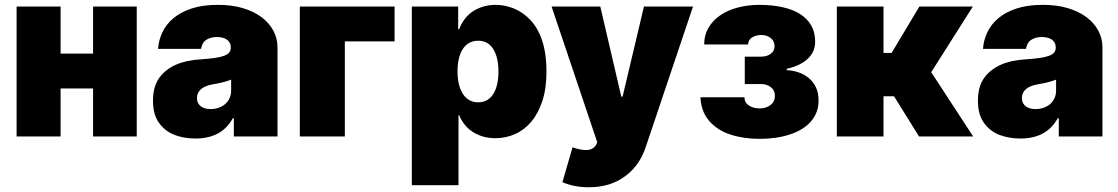

<svg xmlns="http://www.w3.org/2000/svg" viewBox="-20 -573 4692 806"><path d="M554 0H370.7V-201.7H234.4V0H49.7V-545.5H234.4V-348H370.7V-545.5H554Z M799.7 8.5Q752.1 8.5 711.3 -7.1Q671.2 -23.1 646 -59.3Q622.2 -93.8 622.2 -150.6Q622.2 -209.2 648.4 -246.1Q699.9 -316.8 822.4 -323.9Q858.7 -326.3 883 -329.9Q907.3 -333.5 922.1 -339.3Q936.8 -345.2 942.8 -353.5Q948.9 -361.9 948.9 -373.6Q948.9 -385.3 944.2 -393.6Q939.6 -402 931.6 -407.3Q923.7 -412.6 913 -415.1Q902.3 -417.6 890.6 -417.6Q864.7 -417.6 846.6 -406.2Q828.5 -394.9 823.9 -367.9H643.5Q646 -404.5 661.9 -438Q677.9 -471.6 708.5 -497Q739 -522.4 785 -537.5Q831 -552.6 893.5 -552.6Q952.1 -552.9 998.8 -539.1Q1045.5 -525.2 1077.9 -500.9Q1110.4 -476.6 1127.8 -443.7Q1145.2 -410.9 1144.9 -373.6V0H961.6V-76.7H957.4Q932.9 -33 894 -12.3Q855.1 8.5 799.7 8.5ZM863.6 -115.1Q880.7 -115.1 896.5 -120.2Q912.3 -125.4 924.2 -135.3Q936.1 -145.2 943.2 -159.8Q950.3 -174.4 950.3 -193.2V-238.6Q918.7 -226.2 872.2 -218.8Q837.7 -212.4 822.3 -197.4Q806.8 -182.5 806.8 -161.9Q806.8 -149.5 811.4 -140.6Q816.1 -131.7 823.9 -126.1Q831.7 -120.4 842 -117.7Q852.3 -115.1 863.6 -115.1Z M1427.6 0H1238.6V-545.5H1636.4V-399.1H1427.6Z M1904.8 204.5H1708.8V-545.5H1903.4V-450.3H1907.7Q1915.5 -471.9 1929.2 -490.8Q1942.8 -509.6 1962.2 -523.3Q1981.5 -536.9 2006.4 -544.7Q2031.2 -552.6 2061.1 -552.6Q2098.4 -552.6 2135.8 -538Q2173.3 -523.4 2205.6 -490.1Q2274.1 -417.3 2274.1 -272.7Q2274.1 -202.1 2256.9 -149.5Q2239.7 -96.9 2210.4 -62.1Q2181.1 -27.3 2142.2 -10.1Q2103.3 7.1 2059.7 7.1Q2030.2 7.1 2005.7 -0.4Q1981.2 -7.8 1962.2 -20.8Q1943.2 -33.7 1929.5 -51.3Q1915.8 -68.9 1907.7 -89.5H1904.8ZM1987.2 -143.5Q2008.5 -143.5 2024.5 -152.7Q2040.5 -161.9 2051.1 -179Q2061.8 -196 2067.1 -219.8Q2072.4 -243.6 2072.4 -272.7Q2072.4 -332 2050.8 -366.8Q2029.5 -402 1987.2 -402Q1965.6 -402 1949.2 -392.6Q1932.9 -383.2 1922.1 -366.1Q1911.2 -349.1 1905.9 -325.3Q1900.6 -301.5 1900.6 -272.7Q1900.6 -244 1906.2 -220.2Q1911.9 -196.4 1922.8 -179.3Q1933.6 -162.3 1949.8 -152.9Q1965.9 -143.5 1987.2 -143.5Z M2451.7 213.1Q2390.3 213.1 2340.9 191.8L2383.5 45.5Q2415.5 56.8 2438.2 56.8L2445.7 56.5Q2470.5 55 2483 34.1L2487.2 24.1L2295.5 -545.5H2500L2588.1 -167.6H2593.7L2683.2 -545.5H2889.2L2690.3 45.5Q2665.5 119.3 2609.7 162.6Q2546.5 213.1 2451.7 213.1Z M3169 9.9Q3101.9 9.9 3046.2 -8.2Q2990.1 -26.3 2955.6 -67.1Q2922.9 -106.2 2920.5 -164.8H3105.1Q3105.1 -142.4 3123.9 -130Q3142.4 -117.9 3169 -117.9Q3195.3 -117.9 3214.1 -131.7Q3233 -146.3 3233 -170.5Q3233 -194.2 3215.9 -207Q3199.2 -220.2 3174.7 -220.2H3106.5V-335.2H3174.7Q3187.9 -335.2 3198.5 -338.6Q3209.2 -342 3216.4 -347.7Q3223.7 -353.3 3227.6 -361.2Q3231.5 -369 3231.5 -377.8Q3231.5 -401.3 3215.2 -413.4Q3198.5 -426.1 3176.1 -426.1Q3153.8 -426.1 3137.1 -415.8Q3120.7 -405.9 3120.7 -386.4H2936.1Q2936.1 -426.1 2954.4 -457Q2972.7 -487.9 3004.1 -509.2Q3035.5 -530.5 3077.6 -541.5Q3119.7 -552.6 3167.6 -552.6Q3220.5 -552.6 3263.8 -543.1Q3307.2 -533.7 3337.9 -514.6Q3368.6 -495.4 3385.3 -466.3Q3402 -437.1 3402 -397.7Q3402 -377.8 3394.9 -360.4Q3387.8 -343 3373 -328.3Q3358.3 -313.6 3335.9 -302.4Q3313.6 -291.2 3282.7 -284.1V-278.4Q3308.2 -277.3 3332.4 -269.2Q3356.5 -261 3375.2 -245.4Q3393.8 -229.8 3405.2 -206.3Q3416.5 -182.9 3416.2 -150.6Q3416.2 -123.9 3407.7 -101.9Q3399.1 -79.9 3383.5 -62.3Q3367.9 -44.7 3345.9 -31.2Q3323.9 -17.8 3296.9 -8.9Q3240.4 9.9 3169 9.9Z M4065.3 0H3838.1L3733 -169H3688.9V0H3492.9V-545.5H3688.9V-350.9H3723L3839.5 -545.5H4063.9L3889.2 -269.9Z M4262.8 8.5Q4215.2 8.5 4174.4 -7.1Q4134.2 -23.1 4109 -59.3Q4085.2 -93.8 4085.2 -150.6Q4085.2 -209.2 4111.5 -246.1Q4163 -316.8 4285.5 -323.9Q4321.7 -326.3 4346.1 -329.9Q4370.4 -333.5 4385.1 -339.3Q4399.9 -345.2 4405.9 -353.5Q4411.9 -361.9 4411.9 -373.6Q4411.9 -385.3 4407.3 -393.6Q4402.7 -402 4394.7 -407.3Q4386.7 -412.6 4376.1 -415.1Q4365.4 -417.6 4353.7 -417.6Q4327.8 -417.6 4309.7 -406.2Q4291.5 -394.9 4286.9 -367.9H4106.5Q4109 -404.5 4125 -438Q4141 -471.6 4171.5 -497Q4202.1 -522.4 4248 -537.5Q4294 -552.6 4356.5 -552.6Q4415.1 -552.9 4461.8 -539.1Q4508.5 -525.2 4541 -500.9Q4573.5 -476.6 4590.9 -443.7Q4608.3 -410.9 4608 -373.6V0H4424.7V-76.7H4420.5Q4396 -33 4357.1 -12.3Q4318.2 8.5 4262.8 8.5ZM4326.7 -115.1Q4343.8 -115.1 4359.6 -120.2Q4375.4 -125.4 4387.3 -135.3Q4399.1 -145.2 4406.2 -159.8Q4413.4 -174.4 4413.4 -193.2V-238.6Q4381.7 -226.2 4335.2 -218.8Q4300.8 -212.4 4285.3 -197.4Q4269.9 -182.5 4269.9 -161.9Q4269.9 -149.5 4274.5 -140.6Q4279.1 -131.7 4286.9 -126.1Q4294.7 -120.4 4305 -117.7Q4315.3 -115.1 4326.7 -115.1Z"/></svg>

Font: Linik Sans Black
Style: Regular
Weight: 900
Designer: Fonts by Rasmus Andersson / Changes by Cristiano Sobral with parts from Marc Monis
Foundry: rsms
Version: Version 3.020; ttfautohint (v1.6)